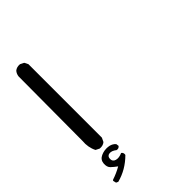

<svg xmlns="http://www.w3.org/2000/svg" viewBox="-218 -503 937 937"><g transform="rotate(-45 250.0 -34.5)"><path d="M31.2 338.9 20.5 334 16.6 317.4 20.5 313.5Q53.7 302.7 84 285.2Q66.4 272.5 54.2 260.7Q42 249 43.9 225.1Q45.9 201.2 68.4 190.9Q90.8 180.7 115.7 183.1Q140.6 185.5 154.3 202.1L156.2 215.8Q148.4 226.6 134.8 223.6Q115.2 208 98.6 210.4Q82 212.9 81.5 231.4Q81.1 250 99.1 254.9Q117.2 259.8 140.6 249Q151.4 256.8 148.4 270.5Q123 295.9 93.8 313Q64.5 330.1 31.2 338.9ZM82 160.2 62.5 150.4Q44.9 116.2 48.8 73.2L50.8 -369.1Q52.7 -384.8 62.5 -396.5Q76.2 -408.2 97.7 -406.2L117.2 -396.5L127 -377V129.9L117.2 150.4Q103.5 162.1 82 160.2Z"/></g></svg>

Font: JasonHandwriting1
Style: Regular
Weight: 400
Version: Version 1.48.20